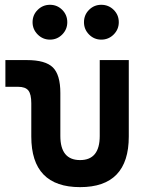

<svg xmlns="http://www.w3.org/2000/svg" viewBox="-20 -767 626 797"><path d="M312.5 9.8Q109.9 9.8 109.9 -200.2V-338.4Q109.9 -376 97.7 -391.4Q85.4 -406.7 55.2 -406.7H2.4V-517.6H91.8Q168.5 -517.6 199.5 -487.1Q230.5 -456.5 230.5 -380.9V-202.6Q230.5 -102.5 312.5 -102.5Q394 -102.5 394 -202.6V-517.6H514.6V-200.2Q514.6 9.8 312.5 9.8ZM400.4 -602.5Q370.6 -602.5 349.6 -623.8Q328.6 -645 328.6 -674.8Q328.6 -705.1 349.6 -726.1Q370.6 -747.1 400.4 -747.1Q430.7 -747.1 451.9 -726.1Q473.1 -705.1 473.1 -674.8Q473.1 -645 451.9 -623.8Q430.7 -602.5 400.4 -602.5ZM187.5 -602.5Q157.7 -602.5 136.5 -623.8Q115.2 -645 115.2 -674.8Q115.2 -705.1 136.5 -726.1Q157.7 -747.1 187.5 -747.1Q217.3 -747.1 238.3 -726.1Q259.3 -705.1 259.3 -674.8Q259.3 -645 238.3 -623.8Q217.3 -602.5 187.5 -602.5Z"/></svg>

Font: Cascadia Code SemiBold
Style: Regular
Weight: 600
Monospace: yes
Designer: Aaron Bell
Foundry: Saja Typeworks
Version: Version 2404.023; ttfautohint (v1.8.4)